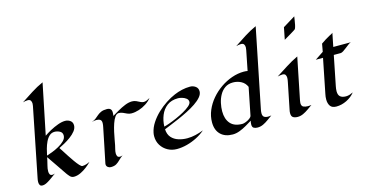

<svg xmlns="http://www.w3.org/2000/svg" viewBox="-90 -1360 3470 1807"><g transform="rotate(-15 1645.0 -457.0)"><path d="M622.1 -89.4Q601.6 -67.4 572.3 -44.7Q543 -22 510 -6.6Q477.1 8.8 446.3 8.8Q423.3 8.8 408.4 -7.1Q393.6 -22.9 381.8 -39.6Q348.1 -87.9 315.4 -137.2Q282.7 -186.5 248.5 -234.9Q247.1 -228 245.8 -221.9Q244.6 -215.8 243.7 -210.4Q238.3 -184.1 230.7 -156.5Q223.1 -128.9 223.1 -101.6Q223.1 -85.9 229.5 -73.7Q235.8 -61.5 253.9 -61.5Q265.1 -61.5 279.3 -67.4Q261.7 -55.2 237.1 -36.6Q212.4 -18.1 186.3 -3.4Q160.2 11.2 138.7 11.2Q119.6 11.2 112.8 -1Q106 -13.2 106 -30.3Q106 -39.1 107.2 -48.1Q108.4 -57.1 110.4 -65.9L244.1 -734.9Q246.6 -747.1 246.6 -757.8Q246.6 -775.4 238.5 -787.6Q230.5 -799.8 210.4 -799.8Q198.2 -799.8 186.3 -797.4Q174.3 -794.9 162.6 -792Q217.8 -828.1 273.2 -863.8Q328.6 -899.4 389.2 -926.3L288.1 -433.1Q313.5 -451.2 351.1 -471.7Q388.7 -492.2 428.2 -506.6Q467.8 -521 499 -521Q526.9 -521 548.8 -505.4Q570.8 -489.7 570.8 -459.5Q570.8 -430.7 550 -404.3Q529.3 -377.9 498.5 -355.5Q467.8 -333 436.3 -315.7Q404.8 -298.3 382.3 -287.6Q389.6 -277.3 405.5 -252.2Q421.4 -227.1 441.7 -195.8Q461.9 -164.6 482.7 -135.5Q503.4 -106.4 520.8 -87.4Q538.1 -68.4 547.9 -68.4Q566.4 -68.4 585.9 -74.5Q605.5 -80.6 622.1 -89.4ZM377 -447.3Q347.2 -447.3 325.9 -427.7Q304.7 -408.2 290.3 -377.7Q275.9 -347.2 266.6 -313Q257.3 -278.8 251.5 -249Q272.9 -255.4 306.4 -268.3Q339.8 -281.2 373.3 -299.8Q406.7 -318.4 429.4 -341.6Q452.1 -364.7 452.1 -392.1Q452.1 -421.9 427 -434.6Q401.9 -447.3 377 -447.3Z M1323.2 -523.4Q1300.8 -495.1 1267.6 -473.4Q1234.4 -451.7 1196.5 -439.5Q1158.7 -427.2 1123 -427.2Q1101.6 -427.2 1083 -435.8Q1064.5 -444.3 1045.7 -452.9Q1026.9 -461.4 1005.9 -461.4Q984.9 -461.4 968.8 -438Q952.6 -414.6 940.4 -378.4Q928.2 -342.3 919.4 -302.5Q910.6 -262.7 904.8 -229Q898.9 -195.3 895.5 -178.2Q891.6 -159.2 886.5 -139.9Q881.3 -120.6 881.3 -100.6Q881.3 -85 887.9 -73.2Q894.5 -61.5 912.6 -61.5Q924.3 -61.5 938.5 -67.4Q914.6 -50.3 897 -32Q879.4 -13.7 858.9 -1.2Q838.4 11.2 804.7 11.2Q788.1 11.2 774.9 0.7Q761.7 -9.8 761.7 -27.3Q761.7 -31.7 762.7 -36.1Q779.3 -119.6 797.1 -203.1Q814.9 -286.6 831.1 -370.1Q833 -379.9 834.7 -389.9Q836.4 -399.9 836.4 -409.7Q836.4 -435.1 822.5 -443.8Q808.6 -452.6 785.2 -452.6Q763.7 -452.6 740.7 -445.3Q738.8 -444.3 737.3 -443.8Q737.3 -443.8 740.7 -445.3Q766.1 -454.1 782.7 -467.5Q799.3 -481 815.2 -494.6Q831.1 -508.3 852.3 -517.3Q873.5 -526.4 907.7 -526.4Q954.1 -526.4 954.1 -481.9Q954.1 -473.1 953.4 -464.8Q952.6 -456.5 951.2 -448.2Q978.5 -464.4 1013.9 -484.9Q1049.3 -505.4 1086.2 -520.3Q1123 -535.2 1154.8 -535.2Q1177.2 -535.2 1195.8 -526.6Q1214.4 -518.1 1230.7 -509.5Q1247.1 -501 1262.7 -501Q1277.3 -501 1294.2 -508.5Q1311 -516.1 1323.2 -523.4Z M1388.2 -200.7Q1391.1 -149.9 1417.5 -120.4Q1443.8 -90.8 1484.6 -77.9Q1525.4 -64.9 1569.8 -64.9Q1610.4 -64.9 1651.1 -74.5Q1691.9 -84 1729.5 -99.1Q1693.8 -67.4 1646.7 -43.2Q1599.6 -19 1548.6 -5.6Q1497.6 7.8 1449.7 7.8Q1400.9 7.8 1360.6 -14.4Q1320.3 -36.6 1296.1 -75.4Q1272 -114.3 1272 -164.1Q1272 -181.2 1275.4 -197.3Q1285.2 -245.6 1314.7 -291Q1344.2 -336.4 1385.7 -376Q1427.2 -415.5 1473.6 -445.8Q1520 -476.1 1563 -494.1Q1599.6 -509.8 1638.9 -518.8Q1678.2 -527.8 1718.3 -527.8Q1747.6 -527.8 1771.2 -511Q1794.9 -494.1 1794.9 -462.4Q1794.9 -434.6 1771.5 -407Q1748 -379.4 1709.5 -353.5Q1670.9 -327.6 1625 -304.4Q1579.1 -281.2 1533.2 -261.2Q1487.3 -241.2 1449 -225.8Q1410.6 -210.4 1388.2 -200.7ZM1581.1 -451.7Q1515.6 -451.7 1473.6 -419.7Q1431.6 -387.7 1410.9 -336.4Q1390.1 -285.2 1388.2 -227.1Q1404.8 -230.5 1438.7 -242.4Q1472.7 -254.4 1513.4 -272.2Q1554.2 -290 1591.3 -310.8Q1628.4 -331.5 1652.6 -352.5Q1676.8 -373.5 1676.8 -392.1Q1676.8 -412.1 1659.7 -425.5Q1642.6 -439 1619.9 -445.3Q1597.2 -451.7 1581.1 -451.7Z M2303.7 -111.8Q2303.7 -85.4 2317.6 -75.2Q2331.5 -64.9 2356.4 -64.9Q2373 -64.9 2388.7 -68.4Q2366.7 -52.7 2342 -34.7Q2317.4 -16.6 2290.8 -3.9Q2264.2 8.8 2235.4 8.8Q2212.4 8.8 2197.8 0.2Q2183.1 -8.3 2183.1 -33.7Q2183.1 -43 2184.6 -52.2Q2186 -61.5 2188 -70.3Q2160.6 -53.2 2127.9 -34.2Q2095.2 -15.1 2060.5 -2Q2025.9 11.2 1992.7 11.2Q1917.5 11.2 1874.8 -31Q1832 -73.2 1832 -148.9Q1832 -209 1856 -265.6Q1879.9 -322.3 1921.1 -370.8Q1962.4 -419.4 2015.1 -455.8Q2067.9 -492.2 2126.7 -512.7Q2185.5 -533.2 2243.7 -533.2Q2264.2 -533.2 2280.8 -529.8L2319.3 -723.6Q2322.3 -737.8 2322.3 -749.5Q2322.3 -768.1 2314 -779.5Q2305.7 -791 2285.6 -791Q2273.4 -791 2261.2 -788.6Q2249 -786.1 2237.8 -783.2Q2292 -819.3 2347.7 -855Q2403.3 -890.6 2463.4 -917.5L2308.1 -148.9Q2306.2 -139.6 2304.9 -130.4Q2303.7 -121.1 2303.7 -111.8ZM2251.5 -383.3Q2233.9 -423.3 2197.5 -442.4Q2161.1 -461.4 2119.1 -461.4Q2072.8 -461.4 2040.8 -439.2Q2008.8 -417 1989 -381.3Q1969.2 -345.7 1960.2 -304.2Q1951.2 -262.7 1951.2 -224.6Q1951.2 -148.9 1989.3 -105.2Q2027.3 -61.5 2105.5 -61.5Q2118.7 -61.5 2139.4 -69.6Q2160.2 -77.6 2177.7 -90.3Q2195.3 -103 2198.2 -116.7Z M2837.9 -913.1Q2835.4 -898.4 2832.3 -876.5Q2829.1 -854.5 2824.5 -832.5Q2819.8 -810.5 2813 -796.4Q2811.5 -793.5 2795.7 -783.2Q2779.8 -772.9 2758.5 -760.3Q2737.3 -747.6 2719 -737.1Q2700.7 -726.6 2694.8 -722.7L2717.8 -839.4ZM2682.1 -108.9Q2682.1 -80.1 2700.4 -71.5Q2718.8 -63 2743.7 -63Q2761.7 -63 2778.3 -65.9Q2756.3 -50.3 2731.7 -32.7Q2707 -15.1 2680.2 -2.7Q2653.3 9.8 2625.5 9.8Q2597.7 9.8 2580.8 -1Q2564 -11.7 2564 -42Q2564 -50.3 2564.9 -58.3Q2565.9 -66.4 2567.9 -74.7L2619.6 -330.6Q2621.6 -340.8 2623.3 -351.1Q2625 -361.3 2625 -371.6Q2625 -389.6 2616.9 -401.4Q2608.9 -413.1 2588.9 -413.1Q2576.7 -413.1 2564.7 -410.9Q2552.7 -408.7 2541 -406.2Q2596.7 -441.4 2652.3 -477.3Q2708 -513.2 2767.6 -541L2685.1 -133.3Q2682.1 -119.6 2682.1 -108.9Z M3290 -539.6Q3280.3 -538.1 3264.9 -526.9Q3249.5 -515.6 3231.7 -501.2Q3213.9 -486.8 3197.5 -476.3Q3181.2 -465.8 3170.4 -465.8H3103.5L3045.9 -178.2Q3043.5 -166 3041.7 -153.3Q3040 -140.6 3040 -128.4Q3040 -91.3 3059.3 -75.4Q3078.6 -59.6 3114.3 -59.6Q3132.8 -59.6 3150.6 -65.4Q3168.5 -71.3 3184.6 -79.1Q3153.3 -39.1 3103.5 -14.6Q3053.7 9.8 3002.4 9.8Q2960.4 9.8 2943.1 -15.1Q2925.8 -40 2925.8 -78.6Q2925.8 -91.8 2927.2 -105Q2928.7 -118.2 2931.6 -130.9L2998.5 -465.8H2928.2L3010.7 -521L3024.4 -597.2Q3045.4 -611.8 3066.7 -625.5Q3087.9 -639.2 3110.4 -650.9Q3119.1 -655.3 3128.2 -659.7Q3137.2 -664.1 3144.5 -670.9L3118.2 -539.6Z"/></g></svg>

Font: Lugrasimo
Style: Regular
Weight: 400
Designer: The DocRepair Project, Astigmatic (AOETI)
Foundry: Google
Version: Version 1.001